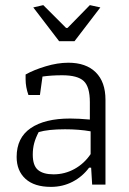

<svg xmlns="http://www.w3.org/2000/svg" viewBox="-20 -721 505 750"><path d="M110 -692 149 -701 238 -612H244L331 -701L372 -692L271 -560H211ZM45 -108Q45 -183 100 -220.5Q155 -258 254 -258Q287 -258 331 -254V-322Q331 -382 307 -404.5Q283 -427 223 -427Q181 -427 146 -422L136 -350H91Q80 -381 80 -411V-430Q112 -448 158.5 -462Q205 -476 247 -476Q316 -476 354 -438.5Q392 -401 392 -331V0H340L336 -66H328Q302 -31 263.5 -11Q225 9 179 9Q114 9 79.5 -22.5Q45 -54 45 -108ZM334 -119V-208Q289 -216 234 -216Q168 -216 131 -205Q119 -182 113.5 -161.5Q108 -141 108 -117Q108 -74 128.5 -57Q149 -40 189 -40Q233 -40 271 -61Q309 -82 334 -119Z"/></svg>

Font: Athiti
Style: Regular
Weight: 400
Designer: CadsonDemak Team
Foundry: CadsonDemak
Version: Version 1.032